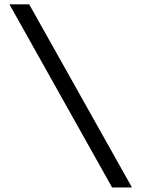

<svg xmlns="http://www.w3.org/2000/svg" viewBox="-20 -750 640 865"><path d="M111.5 -730.5 574.5 94.5H485L22.5 -730.5Z"/></svg>

Font: MM Phetkon
Style: Regular
Weight: 400
Designer: Khon Soe Zaw Thu
Version: Version 1.00 July 15, 2016, initial release